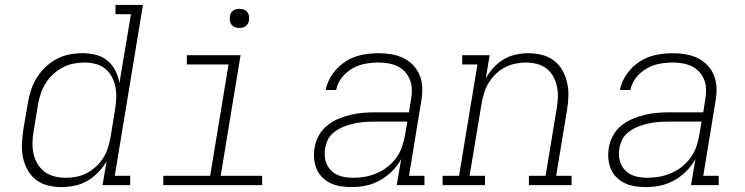

<svg xmlns="http://www.w3.org/2000/svg" viewBox="-20 -755 3040 783"><path d="M229 8Q201 8 174 1Q147 -6 126 -22.5Q105 -39 92 -63Q79 -87 73.5 -113.5Q68 -140 69.5 -168.5Q71 -197 75 -226L94 -336Q98 -362 106.5 -388Q115 -414 130 -438Q145 -462 166 -482Q187 -502 212 -515Q237 -528 263.5 -533Q290 -538 317 -538Q346 -538 372.5 -531Q399 -524 419 -507Q439 -490 451 -466Q463 -442 467 -416L514 -697H451V-735H563L448 -38H511V0H398L415 -98Q401 -73 380.5 -52Q360 -31 335.5 -17Q311 -3 283.5 2.5Q256 8 229 8Q229 8 229 8Q229 8 229 8ZM249 -30Q270 -30 292.5 -34.5Q315 -39 335 -49.5Q355 -60 372.5 -76.5Q390 -93 402 -112.5Q414 -132 420.5 -153.5Q427 -175 431 -197L449 -307Q453 -330 454 -353.5Q455 -377 451 -399Q447 -421 436.5 -441Q426 -461 409.5 -474.5Q393 -488 370.5 -494Q348 -500 325 -500Q302 -500 279.5 -495.5Q257 -491 236 -480Q215 -469 197 -452.5Q179 -436 166.5 -416Q154 -396 146.5 -374Q139 -352 135 -329L117 -219Q113 -196 112.5 -172.5Q112 -149 117 -127Q122 -105 133.5 -86Q145 -67 162.5 -54Q180 -41 202.5 -35.5Q225 -30 249 -30Z M646 0V-38H837L912 -492H742V-530H961L880 -38H1049V0ZM956 -641Q947 -641 938.5 -644Q930 -647 924.5 -654Q919 -661 917.5 -670.5Q916 -680 918 -690Q919 -696 922 -702Q925 -708 931 -712Q937 -716 943.5 -717.5Q950 -719 956 -719Q966 -719 974.5 -716Q983 -713 988.5 -706Q994 -699 995.5 -689.5Q997 -680 995 -670Q994 -664 990.5 -658Q987 -652 981.5 -648Q976 -644 969.5 -642.5Q963 -641 956 -641Z M1413 8Q1391 8 1369 4.5Q1347 1 1328 -8Q1309 -17 1294 -32Q1279 -47 1271 -66.5Q1263 -86 1261 -108Q1259 -130 1263 -153Q1267 -178 1280 -202Q1293 -226 1314 -243Q1335 -260 1360 -270.5Q1385 -281 1411 -287Q1437 -293 1462 -295Q1487 -297 1513 -297H1648L1656 -349Q1660 -370 1659.5 -390.5Q1659 -411 1652 -429Q1645 -447 1632 -461.5Q1619 -476 1601.5 -484.5Q1584 -493 1564 -496.5Q1544 -500 1524 -500Q1497 -500 1469.5 -495Q1442 -490 1417.5 -476Q1393 -462 1374.5 -439Q1356 -416 1351 -388H1308Q1315 -423 1336.5 -453.5Q1358 -484 1389 -504Q1420 -524 1455 -531Q1490 -538 1524 -538Q1551 -538 1577 -533.5Q1603 -529 1625.5 -518Q1648 -507 1665.5 -488.5Q1683 -470 1692 -446.5Q1701 -423 1702 -396.5Q1703 -370 1698 -343L1648 -38H1711V0H1598L1616 -106Q1601 -79 1578.5 -56.5Q1556 -34 1528.5 -19Q1501 -4 1472 2Q1443 8 1413 8ZM1421 -30Q1446 -30 1470 -34.5Q1494 -39 1517.5 -49Q1541 -59 1561.5 -75.5Q1582 -92 1597 -113Q1612 -134 1620 -157.5Q1628 -181 1632 -205L1641 -259H1513Q1497 -259 1481.5 -258.5Q1466 -258 1451 -256Q1436 -254 1420.5 -250.5Q1405 -247 1389.5 -241.5Q1374 -236 1360 -228Q1346 -220 1334 -208.5Q1322 -197 1315.5 -182Q1309 -167 1306 -151Q1303 -134 1304.5 -117.5Q1306 -101 1312.5 -86Q1319 -71 1330.5 -59.5Q1342 -48 1356.5 -41.5Q1371 -35 1387.5 -32.5Q1404 -30 1421 -30Z M1785 0V-38H1852L1927 -492H1865V-530H1977L1961 -435Q1974 -459 1993 -479.5Q2012 -500 2035 -513.5Q2058 -527 2084 -532.5Q2110 -538 2135 -538Q2164 -538 2191 -531Q2218 -524 2239.5 -507.5Q2261 -491 2274 -467.5Q2287 -444 2293 -417Q2299 -390 2298 -361.5Q2297 -333 2292 -304L2248 -38H2311V0H2137V-38H2205L2250 -311Q2254 -334 2255 -357Q2256 -380 2251.5 -401.5Q2247 -423 2236.5 -442.5Q2226 -462 2209.5 -475Q2193 -488 2171 -494Q2149 -500 2126 -500Q2104 -500 2082 -495.5Q2060 -491 2039.5 -480.5Q2019 -470 2002 -453.5Q1985 -437 1973 -417.5Q1961 -398 1954.5 -376.5Q1948 -355 1944 -333L1895 -38H1958V0Z M2613 8Q2591 8 2569 4.5Q2547 1 2528 -8Q2509 -17 2494 -32Q2479 -47 2471 -66.5Q2463 -86 2461 -108Q2459 -130 2463 -153Q2467 -178 2480 -202Q2493 -226 2514 -243Q2535 -260 2560 -270.5Q2585 -281 2611 -287Q2637 -293 2662 -295Q2687 -297 2713 -297H2848L2856 -349Q2860 -370 2859.5 -390.5Q2859 -411 2852 -429Q2845 -447 2832 -461.5Q2819 -476 2801.5 -484.5Q2784 -493 2764 -496.5Q2744 -500 2724 -500Q2697 -500 2669.5 -495Q2642 -490 2617.5 -476Q2593 -462 2574.5 -439Q2556 -416 2551 -388H2508Q2515 -423 2536.5 -453.5Q2558 -484 2589 -504Q2620 -524 2655 -531Q2690 -538 2724 -538Q2751 -538 2777 -533.5Q2803 -529 2825.5 -518Q2848 -507 2865.5 -488.5Q2883 -470 2892 -446.5Q2901 -423 2902 -396.5Q2903 -370 2898 -343L2848 -38H2911V0H2798L2816 -106Q2801 -79 2778.5 -56.5Q2756 -34 2728.5 -19Q2701 -4 2672 2Q2643 8 2613 8ZM2621 -30Q2646 -30 2670 -34.5Q2694 -39 2717.5 -49Q2741 -59 2761.5 -75.5Q2782 -92 2797 -113Q2812 -134 2820 -157.5Q2828 -181 2832 -205L2841 -259H2713Q2697 -259 2681.5 -258.5Q2666 -258 2651 -256Q2636 -254 2620.5 -250.5Q2605 -247 2589.5 -241.5Q2574 -236 2560 -228Q2546 -220 2534 -208.5Q2522 -197 2515.5 -182Q2509 -167 2506 -151Q2503 -134 2504.5 -117.5Q2506 -101 2512.5 -86Q2519 -71 2530.5 -59.5Q2542 -48 2556.5 -41.5Q2571 -35 2587.5 -32.5Q2604 -30 2621 -30Z"/></svg>

Font: Iosevka Slab XLtExObl
Style: Regular
Weight: 200
Width: 7
Italic angle: -9°
Monospace: yes
Designer: Belleve Invis
Foundry: Belleve Invis
Version: Version 11.1.1; ttfautohint (v1.8.3)